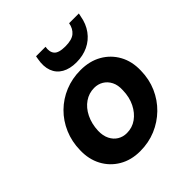

<svg xmlns="http://www.w3.org/2000/svg" viewBox="-200 -856 1002 1002"><g transform="rotate(-45 301.0 -355.5)"><path d="M260 12Q194 12 144 -17.5Q94 -47 67 -98Q40 -149 42 -214Q43 -276 66 -330Q89 -384 129.5 -424Q170 -464 223.5 -486Q277 -508 339 -508Q406 -508 456 -479.5Q506 -451 534 -400.5Q562 -350 560 -283Q559 -220 535.5 -166.5Q512 -113 471 -73Q430 -33 376.5 -10.5Q323 12 260 12ZM278 -104Q318 -104 349.5 -126.5Q381 -149 400.5 -188Q420 -227 421 -277Q423 -314 410 -339.5Q397 -365 374.5 -378.5Q352 -392 324 -392Q285 -392 253 -370Q221 -348 201.5 -308.5Q182 -269 180 -219Q179 -183 192 -157Q205 -131 227.5 -117.5Q250 -104 278 -104ZM353 -551Q305 -551 272.5 -569.5Q240 -588 227 -623Q214 -658 223 -706L226 -723H296Q290 -689 306 -670Q322 -651 371 -651Q419 -651 441.5 -670Q464 -689 470 -723H542L538 -705Q530 -658 504.5 -623Q479 -588 440 -569.5Q401 -551 353 -551Z"/></g></svg>

Font: DM Sans 28pt
Style: Bold Italic
Weight: 700
Italic angle: -10°
Version: Version 4.004;gftools[0.9.30]